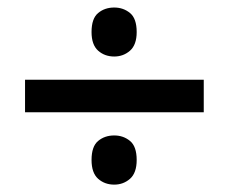

<svg xmlns="http://www.w3.org/2000/svg" viewBox="-20 -609 612 513"><path d="M285.2 -458Q259.8 -458 242.2 -473.6Q224.6 -489.3 224.6 -523.4Q224.6 -559.6 242.2 -574.2Q259.8 -588.9 285.2 -588.9Q309.6 -588.9 327.4 -574.2Q345.2 -559.6 345.2 -523.4Q345.2 -489.3 327.4 -473.6Q309.6 -458 285.2 -458ZM46.9 -309.1V-396H524.4V-309.1ZM285.2 -115.7Q259.8 -115.7 242.2 -131.3Q224.6 -147 224.6 -181.6Q224.6 -217.8 242.2 -232.4Q259.8 -247.1 285.2 -247.1Q309.6 -247.1 327.4 -232.4Q345.2 -217.8 345.2 -181.6Q345.2 -147 327.4 -131.3Q309.6 -115.7 285.2 -115.7Z"/></svg>

Font: Open Sans SemiBold
Style: Regular
Weight: 600
Designer: Monotype Design Team
Foundry: Monotype Imaging Inc.
Version: Version 3.003; ttfautohint (v1.8.4)